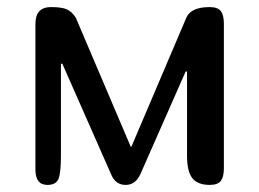

<svg xmlns="http://www.w3.org/2000/svg" viewBox="-20 -522 732 542"><path d="M80 -455Q80 -502 124 -502Q155 -502 169 -495.5Q183 -489 194 -472L349 -108H351L506 -472Q519 -502 572 -502Q595 -502 603.5 -490.5Q612 -479 612 -455V-47Q612 -23 603.5 -11.5Q595 0 572 0Q538 0 523 -19Q508 -38 508 -82V-320H504L377 -32Q363 0 335 0Q307 0 295 -27L156 -342H152V-82Q152 -34 145 -17Q138 0 114 0Q80 0 80 -43Z"/></svg>

Font: Marmelad
Style: Regular
Weight: 400
Designer: Manvel Shmavonyan
Foundry: Cyreal
Version: Version 1.001;PS 001.001;hotconv 1.0.88;makeotf.lib2.5.64775